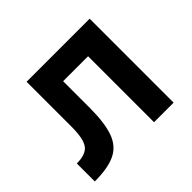

<svg xmlns="http://www.w3.org/2000/svg" viewBox="-126 -678 837 837"><g transform="rotate(-45 293.0 -259.0)"><path d="M25.9 0V-110.8Q82 -110.8 102.5 -138.4Q123 -166 123 -241.2V-517.6H511.7V0H391.1V-406.7H237.3V-244.6Q237.3 -150.4 218.3 -97.2Q199.2 -43.9 153.1 -22Q106.9 0 25.9 0Z"/></g></svg>

Font: CaskaydiaCove NFP SemiBold
Style: Regular
Weight: 600
Designer: Aaron Bell
Foundry: Saja Typeworks
Version: Version 2111.001; VTT 6.35;Nerd Fonts 3.1.1